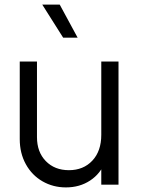

<svg xmlns="http://www.w3.org/2000/svg" viewBox="-20 -804 613 836"><path d="M66 -198V-536H141V-207Q141 -142 179.5 -102.5Q218 -63 280 -63Q343 -63 382 -104.5Q421 -146 421 -217V-536H496V0H421V-104L438 -100Q418 -48 372.5 -18Q327 12 267 12Q211 12 165 -14.5Q119 -41 92.5 -89Q66 -137 66 -198ZM164 -784H240L318 -640H255Z"/></svg>

Font: Trafiko Sans Variable
Style: Regular
Weight: 400
Designer: Gumpita Rahayu / Trafiko
Foundry: Tokotype / Trafiko
Version: Version 0.001;FEAKit 1.0